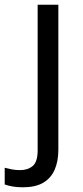

<svg xmlns="http://www.w3.org/2000/svg" viewBox="-75 -556 353 816"><path d="M22 240Q-3 240 -22 236.5Q-41 233 -55 228V157Q-40 161 -24 164Q-8 167 11 167Q43 167 64 149.5Q85 132 85 83V-536H173V80Q173 130 157 166Q141 202 108 221Q75 240 22 240Z"/></svg>

Font: Noto Sans Armenian
Style: Regular
Weight: 400
Designer: Monotype Design Team
Foundry: Monotype Imaging Inc.
Version: Version 2.007